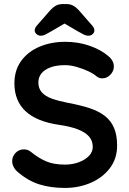

<svg xmlns="http://www.w3.org/2000/svg" viewBox="-20 -916 637 946"><path d="M300 10Q230 10 174 -7.5Q118 -25 67 -69Q54 -80 47 -94Q40 -108 40 -122Q40 -145 56.5 -162.5Q73 -180 98 -180Q117 -180 132 -168Q170 -137 207.5 -121Q245 -105 300 -105Q337 -105 368 -116.5Q399 -128 418 -147.5Q437 -167 437 -192Q437 -222 419 -243Q401 -264 364 -278.5Q327 -293 270 -301Q216 -309 175 -325.5Q134 -342 106.5 -367.5Q79 -393 65 -427.5Q51 -462 51 -505Q51 -570 84.5 -616Q118 -662 175 -686Q232 -710 301 -710Q366 -710 421.5 -690.5Q477 -671 512 -641Q541 -618 541 -588Q541 -566 524 -548Q507 -530 484 -530Q469 -530 457 -539Q441 -553 414 -565.5Q387 -578 357 -586.5Q327 -595 301 -595Q258 -595 228.5 -584Q199 -573 184 -554Q169 -535 169 -510Q169 -480 186.5 -460.5Q204 -441 237 -429.5Q270 -418 316 -409Q376 -398 421.5 -383Q467 -368 497 -344.5Q527 -321 542 -285.5Q557 -250 557 -199Q557 -134 521 -87Q485 -40 426.5 -15Q368 10 300 10ZM317 -811 233 -762Q216 -752 204 -746Q192 -740 182 -740Q169 -740 160 -748Q151 -756 151 -765Q151 -773 154 -779Q157 -785 166 -795L229 -867Q242 -881 256 -888.5Q270 -896 290 -896H306Q326 -896 340 -888.5Q354 -881 367 -867L430 -795Q439 -785 442 -779Q445 -773 445 -765Q445 -756 436.5 -748Q428 -740 414 -740Q404 -740 392 -746Q380 -752 363 -762L279 -811Z"/></svg>

Font: Quicksand Light
Style: Bold
Weight: 700
Version: Version 3.004